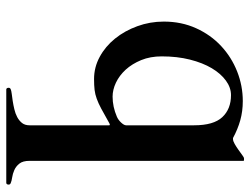

<svg xmlns="http://www.w3.org/2000/svg" viewBox="-113 -392 798 612"><g transform="rotate(90 286.0 -86.0)"><path d="M492.7 218.8Q492.7 240.2 501.5 251.2Q510.3 262.2 522 267.3Q533.7 272.5 545.4 274.2Q557.1 275.9 563.5 278.8Q568.4 280.8 568.4 285.2Q568.4 292 563.5 293H264.6Q259.8 292 259.8 285.2Q259.8 280.8 264.6 278.8Q269 276.9 279.1 275.6Q289.1 274.4 301.8 272.5Q314.5 270.5 328.1 267.3Q341.8 264.2 353.3 258.1Q364.7 252 372.1 242.7Q379.4 233.4 379.4 218.8V-34.2Q379.4 -36.6 378.9 -36.9Q378.4 -37.1 377.4 -37.1Q375 -37.1 368.7 -33.2Q342.8 -18.6 325.9 -9.5Q309.1 -0.5 294.9 4.6Q280.8 9.8 266.6 11.5Q252.4 13.2 231.9 13.2Q194.3 13.2 161.1 -4.9Q127.9 -22.9 103 -53.7Q78.1 -84.5 63.5 -124.8Q48.8 -165 48.8 -209Q48.8 -265.6 70.1 -312.3Q91.3 -358.9 126.7 -391.8Q162.1 -424.8 207.8 -442.9Q253.4 -460.9 302.2 -460.9Q334.5 -460.9 363.3 -452.9Q392.1 -444.8 419.9 -429.7H423.3Q429.7 -429.7 439 -435.1Q448.2 -440.4 457.5 -447Q466.8 -453.6 474.4 -459.2Q481.9 -464.8 484.9 -464.8H489.7Q490.7 -464.8 491.7 -464.6Q492.7 -464.4 492.7 -461.9ZM379.4 -305.7Q379.4 -367.7 353.5 -395.5Q327.6 -423.3 283.2 -423.3Q259.3 -423.3 237.1 -407.2Q214.8 -391.1 197.5 -362.1Q180.2 -333 169.9 -292.2Q159.7 -251.5 159.7 -202.6Q159.7 -166 171.6 -137Q183.6 -107.9 202.1 -87.6Q220.7 -67.4 243.4 -56.6Q266.1 -45.9 288.1 -45.9Q320.3 -45.9 352.1 -59.6Q362.3 -64 370.8 -73.2Q379.4 -82.5 379.4 -88.9Z"/></g></svg>

Font: Cardo
Style: Bold
Weight: 700
Designer: David J. Perry
Foundry: David J. Perry
Version: Version 1.0011